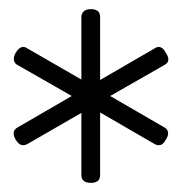

<svg xmlns="http://www.w3.org/2000/svg" viewBox="-20 -1172 398 420"><path d="M179 -772Q158 -772 158 -789V-925L40 -857Q33 -853 26.5 -855Q20 -857 14 -867Q4 -885 18 -893L137 -962L18 -1030Q12 -1033 10.5 -1040Q9 -1047 14 -1056Q20 -1066 26.5 -1068.5Q33 -1071 40 -1066L158 -998V-1135Q158 -1142 163 -1147Q168 -1152 179 -1152Q199 -1152 199 -1135V-997L318 -1066Q325 -1071 331.5 -1068.5Q338 -1066 343 -1056Q355 -1038 340 -1030L221 -962L340 -893Q346 -890 347.5 -883Q349 -876 343 -867Q338 -857 331.5 -855Q325 -853 318 -857L199 -926V-789Q199 -772 179 -772Z"/></svg>

Font: Playwrite CL ExtraLight
Style: Regular
Weight: 200
Designer: Veronika Burian, José Scaglione
Foundry: TypeTogether
Version: Version 1.002